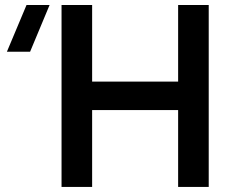

<svg xmlns="http://www.w3.org/2000/svg" viewBox="-20 -740 915 760"><path d="M344.7 0H223.6V-720.2H344.7V-417H685.1V-720.2H806.2V0H685.1V-304.2H344.7ZM176.3 -720.2 99.1 -535.2H7.3L85 -720.2Z"/></svg>

Font: Vela Sans Bd
Style: Bold
Weight: 700
Designer: Principal design: Mikhail Sharanda - project Manrope.
Design modification: Ravid Balaliev
Foundry: Mikhail Sharanda
Version: Version 1.001